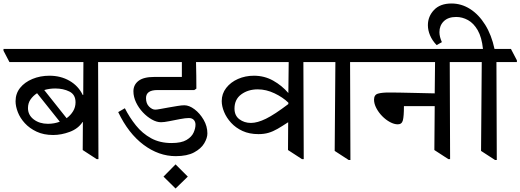

<svg xmlns="http://www.w3.org/2000/svg" viewBox="-48 -900 2976 1098"><path d="M256 -128Q202 -128 161.5 -147Q121 -166 94 -195.5Q67 -225 54 -258.5Q41 -292 41 -321Q41 -365 67 -397.5Q93 -430 137.5 -448.5Q182 -467 235 -467Q299 -467 349.5 -438Q400 -409 425 -357H428L429 -545H6L-28 -610V-620H596L630 -555V-545H513L515 10H505L425 -42L426 -202H424Q399 -164 351 -146Q303 -128 256 -128ZM226 -192Q262 -192 294 -204L164 -367Q141 -352 126.5 -331Q112 -310 112 -282Q112 -242 145 -217Q178 -192 226 -192ZM205 -385 333 -224Q356 -241 370 -264Q384 -287 384 -315Q384 -359 349 -376.5Q314 -394 268 -394Q235 -394 205 -385Z M957 -7Q860 -7 773 -72Q686 -137 628 -259L666 -281Q693 -228 729.5 -182.5Q766 -137 816 -109.5Q866 -82 933 -82Q989 -82 1018.5 -99.5Q1048 -117 1059 -141.5Q1070 -166 1070 -187Q1070 -204 1060 -214.5Q1050 -225 1032 -225Q1013 -225 981.5 -219Q950 -213 920 -207Q890 -201 873 -201Q848 -201 820.5 -216.5Q793 -232 769 -257.5Q745 -283 730 -314.5Q715 -346 715 -378Q715 -415 744 -437.5Q773 -460 834 -460H992V-545H608L574 -610V-620H1173L1207 -555V-545H1073Q1074 -508 1074.5 -467Q1075 -426 1075 -393L1063 -385H852Q787 -385 787 -339Q787 -308 804.5 -290.5Q822 -273 840 -273Q849 -273 870 -277Q891 -281 917 -285.5Q943 -290 967 -294Q991 -298 1006 -298Q1034 -298 1064.5 -275Q1095 -252 1116.5 -215Q1138 -178 1138 -137Q1138 -111 1120 -80.5Q1102 -50 1062 -28.5Q1022 -7 957 -7ZM956 40 1026 110 956 178 887 110Z M1430 -133Q1378 -133 1339 -151Q1300 -169 1273.5 -198Q1247 -227 1233.5 -260Q1220 -293 1220 -322Q1220 -364 1245.5 -397Q1271 -430 1313 -448.5Q1355 -467 1404 -467Q1464 -467 1514 -439Q1564 -411 1601 -368L1603 -545H1185L1151 -610V-620H1770L1804 -555V-545H1687L1689 10H1679L1599 -42L1600 -201Q1565 -178 1539 -163Q1513 -148 1487.5 -140.5Q1462 -133 1430 -133ZM1601 -313Q1569 -344 1521.5 -366.5Q1474 -389 1426 -389Q1371 -389 1332 -360.5Q1293 -332 1293 -279Q1293 -239 1321 -218Q1349 -197 1387 -197Q1424 -197 1473 -221Q1522 -245 1601 -305Z M2071 -545H1954L1956 15H1946L1866 -37L1870 -545H1782L1748 -610V-620H2037L2071 -555Z M2641 -545H2524L2526 10H2516L2436 -42L2438 -293H2262Q2262 -235 2256 -212Q2250 -189 2227 -189Q2206 -189 2182 -202Q2158 -215 2137.5 -236Q2117 -257 2104 -282Q2091 -307 2091 -330Q2091 -358 2113.5 -364.5Q2136 -371 2175 -371Q2193 -371 2234 -370.5Q2275 -370 2328.5 -368.5Q2382 -367 2438 -366L2440 -545H2049L2015 -610V-620H2607L2641 -555Z M2793 15H2783L2703 -37L2707 -545H2619L2585 -610V-620H2714Q2707 -687 2684 -727Q2661 -767 2628.5 -785Q2596 -803 2561 -803Q2515 -803 2490 -778.5Q2465 -754 2465 -716Q2465 -690 2479 -659L2449 -642Q2424 -668 2411.5 -697.5Q2399 -727 2399 -756Q2399 -806 2434 -843Q2469 -880 2534 -880Q2591 -880 2640.5 -848.5Q2690 -817 2726.5 -758.5Q2763 -700 2780 -620H2874L2908 -555V-545H2791Z"/></svg>

Font: Tiro Devanagari Marathi
Style: Regular
Weight: 400
Designer: Devanagari: John Hudson & Fiona Ross. Latin: John Hudson.
Foundry: Tiro Typeworks Ltd.
Version: Version 1.52